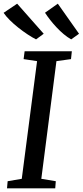

<svg xmlns="http://www.w3.org/2000/svg" viewBox="-36 -1021 449 1041"><path d="M2 0 5.5 -38.5 82 -51.5 165 -689.5 92 -700.5 97.5 -743H353.5L349 -700.5L270 -689.5L188 -51.5L266.5 -38.5L263.5 0ZM392.5 -838 350 -807.5Q329.5 -819 309.2 -836Q289 -853 270.5 -872.8Q252 -892.5 236 -913Q220 -933.5 208 -952L277.5 -1001ZM201 -838 159.5 -807.5Q138.5 -818 113.2 -834.8Q88 -851.5 62.8 -871.5Q37.5 -891.5 16.8 -912.2Q-4 -933 -16.5 -951.5L57 -1001Z"/></svg>

Font: Merriweather 24pt
Style: Italic
Weight: 400
Italic angle: -7.8°
Designer: Eben Sorkin
Foundry: Eben Sorkin
Version: Version 2.101